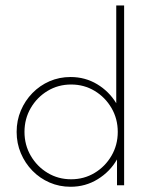

<svg xmlns="http://www.w3.org/2000/svg" viewBox="-20 -687 554 712"><path d="M241.7 5.6Q200 5.6 163.9 -10.1Q127.8 -25.7 100.3 -53.8Q72.9 -81.9 57.3 -118.8Q41.7 -155.6 41.7 -197.9Q41.7 -240.3 57.3 -277.1Q72.9 -313.9 100.3 -342Q127.8 -370.1 163.9 -385.8Q200 -401.4 241.7 -401.4Q295.8 -401.4 340.3 -374.7Q384.7 -347.9 411.1 -304.2V-666.7H440.3V0H413.9V-95.8Q388.2 -50.7 342.7 -22.6Q297.2 5.6 241.7 5.6ZM243.8 -22.2Q291.7 -22.2 330.9 -45.8Q370.1 -69.4 393.4 -109.4Q416.7 -149.3 416.7 -197.9Q416.7 -246.5 393.4 -286.5Q370.1 -326.4 330.9 -350Q291.7 -373.6 243.8 -373.6Q195.8 -373.6 156.6 -350Q117.4 -326.4 94.1 -286.5Q70.8 -246.5 70.8 -197.9Q70.8 -149.3 94.1 -109.4Q117.4 -69.4 156.6 -45.8Q195.8 -22.2 243.8 -22.2Z"/></svg>

Font: Afacad Flux Thin
Style: Regular
Weight: 250
Designer: Kristian Moeller
Foundry: Dicotype
Version: Version 1.100